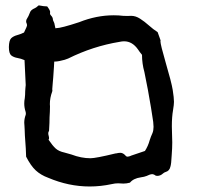

<svg xmlns="http://www.w3.org/2000/svg" viewBox="-20 -675 725 707"><path d="M310.1 11.7Q232.9 11.7 157.2 -20.5Q130.4 -30.3 111.8 -47.4Q93.3 -64.5 76.2 -98.1Q75.2 -131.3 73.2 -153.8Q71.3 -176.3 70.8 -198.2Q70.8 -205.1 70.1 -211.2Q69.3 -217.3 69.3 -223.1Q69.3 -237.8 74.7 -252.4Q75.2 -253.9 75.2 -255.9Q75.2 -260.7 74.2 -263.7Q69.3 -278.8 69.3 -293.9Q69.3 -303.7 71.3 -313.5Q72.8 -325.2 72.8 -339.4Q72.8 -346.7 73.7 -351.8Q74.7 -356.9 74.7 -361.8L70.3 -453.6Q56.6 -459.5 44.9 -461.4Q30.3 -463.9 21.5 -470.9Q12.7 -478 12.7 -502Q13.2 -526.4 21.2 -534.2Q29.3 -542 43.9 -545.9Q54.7 -548.8 68.4 -555.2Q79.6 -577.6 79.6 -582.5Q79.6 -585 78.6 -587.4Q76.2 -591.8 76.2 -596.7Q76.2 -602.1 80.3 -607.9Q84.5 -613.8 90.3 -628.9Q93.3 -638.7 108.4 -645Q113.8 -647.5 117.7 -651.4Q119.6 -653.3 122.6 -655.3Q142.1 -651.4 153.8 -651.4Q164.6 -637.2 164.6 -630.9L164.1 -625.5Q164.1 -621.6 168 -617.7Q174.8 -610.8 174.8 -603Q174.8 -600.6 178.7 -592.8Q180.2 -590.3 180.7 -586.4Q181.2 -582.5 184.1 -570.8Q185.1 -571.3 187 -571.3Q204.6 -571.3 271.5 -593.3Q335 -618.7 398.9 -618.7L417 -618.2Q433.1 -616.2 449.7 -616.2L462.9 -616.7Q479.5 -616.7 495.8 -606.2Q512.2 -595.7 528.3 -581.3Q544.4 -566.9 560.5 -556.6L571.3 -526.4Q570.8 -525.4 570.8 -522.5Q570.8 -511.2 590.3 -443.8Q611.3 -372.6 616 -343.8Q620.6 -314.9 620.6 -299.8Q620.6 -290 617.2 -269.5Q612.8 -244.6 612.8 -210Q612.8 -195.8 613.5 -180.7Q614.3 -165.5 614.3 -150.9Q614.3 -129.4 612.3 -104.5Q610.8 -70.8 607.4 -61Q604 -45.4 589.4 -41.5Q584.5 -40 580.1 -36.1Q570.8 -27.3 558.6 -27.3Q555.7 -27.3 553.2 -28.3Q546.4 -33.7 539.6 -33.7Q533.7 -33.7 522.5 -28.3Q522.5 -27.8 522 -27.8Q510.7 -23.4 498.5 -22Q471.2 -18.1 458.5 -2.4Q446.3 1 434.1 1Q429.2 1 424.6 0.5Q419.9 0 415.5 0Q403.3 0 391.6 2.9Q350.6 11.7 310.1 11.7ZM313 -92.3Q332.5 -92.3 404.8 -109.9L409.2 -110.4Q416 -112.3 422.9 -112.3Q432.6 -112.3 440.9 -103.5Q444.8 -98.1 449.7 -98.1Q455.6 -98.6 461.4 -101.1L461.9 -101.6L513.7 -119.1Q525.4 -137.2 531.2 -158.7Q535.6 -172.4 541.5 -185.1Q545.4 -194.8 545.4 -208Q545.4 -223.1 540.5 -250L536.1 -278.3Q525.4 -344.2 511.7 -409.7Q502.9 -440.9 502.9 -473.1Q493.2 -484.9 488.3 -492.7Q467.3 -522.9 437 -522.9Q429.2 -522.9 420.9 -521Q322.3 -504.9 231 -459.5Q218.3 -454.1 205.1 -451.7L198.7 -450.2Q189.5 -448.2 179.7 -448.2L178.7 -429.2Q175.8 -382.8 174.1 -367.7Q172.4 -352.5 172.4 -346.2L172.9 -342.8Q172.9 -339.4 171.9 -336.9Q163.6 -314.5 163.6 -291.5L164.1 -283.2Q164.1 -272.9 163.6 -263.2Q162.1 -242.7 162.1 -222.2Q161.1 -194.8 160.6 -193.4L160.2 -192.4Q157.7 -188.5 157.7 -184.6Q157.7 -179.7 159.2 -175Q160.6 -170.4 160.6 -166Q160.6 -163.1 158.7 -160.6Q173.8 -138.2 185.3 -127.9Q196.8 -117.7 217.3 -113.3Q229.5 -110.4 243.2 -106Q279.3 -92.3 313 -92.3Z"/></svg>

Font: Kurland
Style: Regular
Weight: 400
Designer: GGBot
Version: 0.22